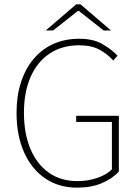

<svg xmlns="http://www.w3.org/2000/svg" viewBox="-20 -850 640 882"><path d="M334 12Q250 12 187.5 -30.5Q125 -73 90.5 -150.5Q56 -228 56 -332Q56 -410 76.5 -472.5Q97 -535 135 -580Q173 -625 226 -648.5Q279 -672 344 -672Q410 -672 452.5 -646.5Q495 -621 520 -594L500 -572Q475 -601 437.5 -621.5Q400 -642 344 -642Q265 -642 208 -604Q151 -566 120.5 -496.5Q90 -427 90 -332Q90 -237 119.5 -166.5Q149 -96 204 -57Q259 -18 336 -18Q384 -18 426.5 -32.5Q469 -47 494 -72V-290H330V-318H526V-62Q496 -29 447.5 -8.5Q399 12 334 12ZM190 -710 330 -830H350L490 -710H456L342 -800H338L224 -710Z"/></svg>

Font: Source Sans 3 VF
Style: Regular
Weight: 200
Designer: Paul D. Hunt
Foundry: Adobe
Version: Version 3.046;hotconv 1.0.118;makeotfexe 2.5.65603